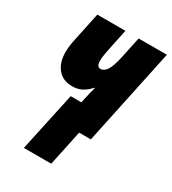

<svg xmlns="http://www.w3.org/2000/svg" viewBox="-183 -652 857 954"><g transform="rotate(30 245.0 -175.0)"><path d="M106 203H263L306 0H373L490 -553H328L303 -435Q290 -374 274.5 -350.5Q259 -327 239 -327Q217 -327 217 -362Q217 -380 220.5 -399Q224 -418 228 -438L252 -553H91L57 -392Q47 -347 47 -313Q47 -254 76.5 -218Q106 -182 160 -182Q192 -182 216 -195Q240 -208 260 -231H263Q254 -199 249 -176L240 -136H179Z"/></g></svg>

Font: Noto Sans Display Condensed Black
Style: Italic
Weight: 900
Width: 3
Italic angle: -192°
Designer: Monotype Design Team
Foundry: Monotype Imaging Inc.
Version: Version 1.900